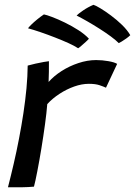

<svg xmlns="http://www.w3.org/2000/svg" viewBox="-20 -789 570 810"><path d="M185 -443.2Q207 -468.2 239.8 -489.3Q272.6 -510.3 310.7 -522.9Q348.7 -535.6 385.4 -535.6Q411.3 -535.6 437.2 -531Q463.1 -526.5 474.2 -519.5L427.1 -419Q416.6 -423.9 399.4 -429.7Q382.2 -435.4 354.8 -435.4Q325.2 -435.4 293 -424Q260.9 -412.6 231.3 -393.3Q201.7 -374.1 179.4 -349.9Q176.7 -314.8 169.9 -264.7Q163.1 -214.6 154.5 -162.3Q145.9 -110.1 137.5 -66.8Q129.2 -23.6 123.3 -1.6Q101.4 0.6 70.3 1.1Q39.3 1.5 13.6 0.9Q25.8 -46.2 37.8 -98.1Q49.9 -149.9 60.2 -204Q70.6 -258 78.8 -311.8Q86.9 -365.6 91.7 -416.3Q96.4 -467.1 96.8 -512.3Q111.3 -516.4 130 -520.6Q148.8 -524.7 164.8 -527.6Q180.8 -530.6 186.4 -530.8Q186.4 -512.5 186.2 -485.4Q186 -458.3 185 -443.2ZM165.2 -728.2Q175.8 -726.4 200.1 -717.2Q224.3 -708.1 253.9 -693.7Q283.6 -679.2 311 -661.6Q338.4 -643.9 355.1 -625.7Q351.2 -620.8 341.5 -612Q331.8 -603.2 322.6 -595.3Q313.4 -587.4 309.6 -585.4Q295.1 -595.2 269 -607.1Q242.9 -618.9 211.8 -631Q180.7 -643.1 150.6 -653.4Q120.5 -663.7 98.1 -669.7Q102 -675.2 112.5 -685.5Q122.9 -695.7 137 -707.2Q151.1 -718.8 165.2 -728.2ZM374.2 -768.7Q382.8 -766.4 403.2 -754.2Q423.5 -742 448.2 -723.6Q472.9 -705.2 495 -683.8Q517.1 -662.2 529.6 -640.6Q523 -633.9 512.8 -626.7Q502.6 -619.5 493.7 -614Q484.9 -608.6 481.1 -607.1Q468.9 -619.4 447.5 -635.3Q426.1 -651.1 400.3 -667.5Q374.6 -683.9 349 -698.6Q323.4 -713.3 303.2 -723.4Q309.9 -730.6 330.3 -744.7Q350.8 -758.8 374.2 -768.7Z"/></svg>

Font: Grandstander Thin
Style: Italic
Weight: 100
Italic angle: -15°
Designer: Tyler Finck
Foundry: Etcetera Type Co
Version: Version 1.200